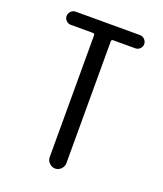

<svg xmlns="http://www.w3.org/2000/svg" viewBox="-135 -819 771 908"><g transform="rotate(20 250.0 -365.0)"><path d="M87.9 -664.1Q74.2 -664.1 64.5 -673.8Q54.7 -683.6 54.7 -696.8Q54.7 -710 64.5 -720.2Q74.2 -730.5 87.9 -730.5H412.1Q425.8 -730.5 435.5 -720.2Q445.3 -710 445.3 -696.8Q445.3 -683.6 435.5 -673.8Q425.8 -664.1 412.1 -664.1H300.8Q292 -664.1 292 -655.3V-42Q292 -25.4 279.3 -12.7Q266.6 0 250 0Q233.4 0 220.7 -12.7Q208 -25.4 208 -42V-655.3Q208 -664.1 199.2 -664.1Z"/></g></svg>

Font: Rounded Mgen+ 1mn regular
Style: Regular
Weight: 400
Designer: [Source Han Sans]
Ryoko NISHIZUKA  (kana & ideographs); Paul D. Hunt (Latin, Greek & Cyrillic); Wenlong ZHANG  (bopomofo
Version: Version 1.059.20150602